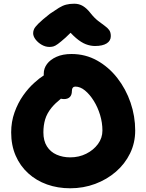

<svg xmlns="http://www.w3.org/2000/svg" viewBox="-20 -1001 786 1031"><path d="M357 10Q290 10 232.5 -10.5Q175 -31 131.5 -70.5Q88 -110 64 -165.5Q40 -221 40 -290Q40 -347 58 -397.5Q76 -448 104.5 -488.5Q133 -529 166 -558Q191 -581 215 -596Q215 -601 215 -606Q215 -634 232.5 -657.5Q250 -681 283.5 -696Q317 -711 364 -711Q439 -711 501.5 -676Q564 -641 610 -582Q656 -523 681 -450Q706 -377 706 -300Q706 -234 678.5 -177.5Q651 -121 602.5 -79Q554 -37 491 -13.5Q428 10 357 10ZM307 -471Q276 -446 257 -423Q232 -392 222.5 -360Q213 -328 213 -290Q213 -245 232 -215Q251 -185 284 -170.5Q317 -156 357 -156Q404 -156 443 -175.5Q482 -195 506 -227.5Q530 -260 530 -300Q530 -342 517.5 -383.5Q505 -425 483.5 -459.5Q462 -494 436.5 -515Q411 -536 384 -536Q376 -536 371 -530Q366 -524 366 -512Q366 -491 355 -480Q344 -469 324 -469Q316 -469 307 -471ZM245 -749Q224 -749 204 -760.5Q184 -772 171 -789Q158 -806 158 -823Q158 -834 163 -845Q168 -856 187 -875Q206 -894 248 -927Q277 -947 296.5 -959Q316 -971 335 -976Q354 -981 379 -981Q405 -981 425.5 -968.5Q446 -956 464 -933Q486 -905 506 -889.5Q526 -874 541.5 -863Q557 -852 566 -840Q575 -828 575 -807Q575 -782 553 -768Q531 -754 490 -754Q466 -754 441 -763.5Q416 -773 388 -797Q374 -809 359 -825Q344 -810 332 -799Q306 -776 291 -765Q276 -754 266 -751.5Q256 -749 245 -749Z"/></svg>

Font: Shantell Sans Light ExtraBold
Style: Regular
Weight: 800
Version: Version 1.011;[c5ecc13dd]